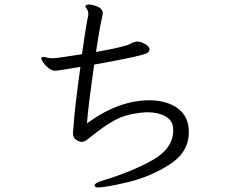

<svg xmlns="http://www.w3.org/2000/svg" viewBox="-20 -788 1040 850"><path d="M397 -502Q370 -314 365 -242Q505 -344 641 -344Q709 -344 755.5 -316Q802 -288 813 -236Q816 -218 816 -203Q816 -114 730.5 -59.5Q645 -5 546 18.5Q447 42 413 42Q401 42 400 36L399 32Q399 23 426 14Q563 -27 655 -79Q747 -131 747 -212L746 -223Q743 -256 711.5 -273.5Q680 -291 633 -291Q622 -291 602 -289Q533 -281 486.5 -255Q440 -229 388 -187L365 -169Q352 -160 342 -160Q330 -160 316.5 -169.5Q303 -179 303 -200Q303 -206 304 -212Q305 -218 305 -223Q310 -304 336 -492Q277 -482 254 -478.5Q231 -475 223 -475Q210 -475 196 -485.5Q182 -496 172.5 -509.5Q163 -523 163 -530Q163 -536 172 -536Q177 -536 182.5 -534.5Q188 -533 191 -532Q209 -530 213 -530Q231 -530 343 -548Q357 -653 371 -723V-727Q371 -736 368 -742Q366 -747 362 -752Q358 -757 358 -760L359 -763Q362 -768 372 -768Q387 -768 411 -759Q435 -750 435 -728Q435 -724 433 -716Q422 -672 405 -558Q537 -581 559 -595Q566 -600 580 -603L586 -604Q603 -604 622 -593.5Q641 -583 642 -570V-569Q642 -558 627.5 -551.5Q613 -545 565.5 -534.5Q518 -524 397 -502Z"/></svg>

Font: Fusion Kai T
Style: Regular
Weight: 400
Designer: Fontworks Inc.
Version: Version 24.134;May 13, 2024